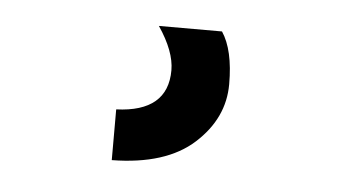

<svg xmlns="http://www.w3.org/2000/svg" viewBox="-30 9 530 294"><g transform="rotate(5 235.0 156.5)"><path d="M301 51Q319 78 319 130.5Q319 183 276 222Q233 261 150 262V184Q229 181 229 117Q229 88 204 51Z"/></g></svg>

Font: Hind Kochi SemiBold
Style: Regular
Weight: 600
Designer: Dhruvi Tolia
Foundry: Indian Type Foundry
Version: Version 0.702;PS 1.0;hotconv 1.0.81;makeotf.lib2.5.63406